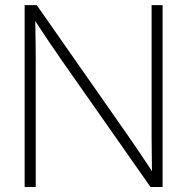

<svg xmlns="http://www.w3.org/2000/svg" viewBox="-20 -748 749 768"><path d="M78.6 0H123V-508.3C123 -549.3 122.1 -601.6 121.1 -663.6C161.1 -603 196.8 -549.3 226.1 -507.8L582 0H630.4V-727.5H586.4V-202.6C586.4 -164.1 587.4 -110.4 587.9 -63.5C555.7 -111.8 522.9 -161.6 494.6 -201.7L127 -727.5H78.6Z"/></svg>

Font: Raveo Display Display ExLight
Style: Regular
Weight: 200
Designer: Jakub Foglar, Rasmus Andersson (Inter)
Foundry: Jakubfoglar.com
Version: Version 1.100;Glyphs 3.2.3 (3260)